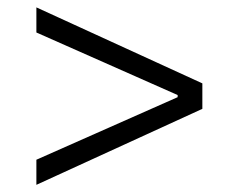

<svg xmlns="http://www.w3.org/2000/svg" viewBox="-20 -608 626 523"><path d="M79.1 -104.5 531.2 -311.5V-380.9L79.1 -587.9V-519.5L463.9 -349.1V-343.3L79.1 -172.9Z"/></svg>

Font: Cascadia Mono Light
Style: Regular
Weight: 300
Monospace: yes
Designer: Aaron Bell
Foundry: Saja Typeworks
Version: Version 2404.023